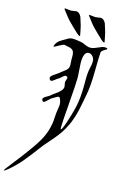

<svg xmlns="http://www.w3.org/2000/svg" viewBox="-237 -998 772 1252"><g transform="rotate(15 149.5 -372.0)"><path d="M243.2 -929.7Q250 -929.7 261.7 -932.1Q273.4 -934.6 278.3 -934.6Q288.1 -934.6 294.9 -929.7Q301.8 -924.8 306.6 -918.5Q311.5 -912.1 313.5 -907.2Q315.4 -902.3 318.4 -891.6Q321.3 -880.9 323.2 -876Q328.1 -862.3 331.1 -850.6Q334 -838.9 336.9 -823.7Q339.8 -808.6 342.8 -794.9Q343.8 -792 343.8 -788.1Q343.8 -784.2 340.8 -784.2Q335.9 -784.2 322.8 -795.4Q309.6 -806.6 286.1 -830.1Q262.7 -853.5 259.8 -856.4Q240.2 -875 202.1 -926.8L200.2 -930.7Q200.2 -933.6 207 -933.6Q210.9 -933.6 224.6 -931.6Q238.3 -929.7 243.2 -929.7ZM78.1 -929.7Q85 -929.7 96.7 -932.1Q108.4 -934.6 113.3 -934.6Q123 -934.6 129.9 -929.7Q136.7 -924.8 141.6 -918.5Q146.5 -912.1 148.4 -907.2Q150.4 -902.3 153.3 -891.6Q156.2 -880.9 158.2 -876Q163.1 -862.3 166 -850.6Q168.9 -838.9 171.9 -823.7Q174.8 -808.6 177.7 -794.9Q178.7 -792 178.7 -788.1Q178.7 -784.2 175.8 -784.2Q170.9 -784.2 157.7 -795.4Q144.5 -806.6 121.1 -830.1Q97.7 -853.5 94.7 -856.4Q75.2 -875 37.1 -926.8L35.2 -930.7Q35.2 -933.6 42 -933.6Q45.9 -933.6 59.6 -931.6Q73.2 -929.7 78.1 -929.7ZM302.7 -643.6Q302.7 -666 290 -679.7Q277.3 -693.4 263.7 -693.4Q228.5 -693.4 228.5 -619.1Q228.5 -603.5 231.4 -569.3Q234.4 -535.2 234.4 -515.6Q234.4 -476.6 223.6 -340.8Q212.9 -205.1 212.9 -179.7Q212.9 -165 215.8 -165Q223.6 -165 243.2 -225.1Q262.7 -285.2 273.4 -330.1Q288.1 -393.6 288.1 -483.4V-518.6Q288.1 -568.4 295.4 -598.6Q302.7 -628.9 302.7 -643.6ZM373 -749Q373 -747.1 355 -736.3Q336.9 -725.6 335.9 -716.8Q333 -688.5 332 -586.9Q331.1 -485.4 318.4 -422.9Q316.4 -412.1 311 -384.3Q305.7 -356.4 303.7 -346.7Q301.8 -336.9 296.9 -314.9Q292 -293 288.1 -280.8Q284.2 -268.6 277.8 -250Q271.5 -231.4 263.7 -214.8Q255.9 -198.2 246.1 -179.7Q231.4 -153.3 212.4 -128.4Q193.4 -103.5 168.9 -76.2Q144.5 -48.8 131.8 -33.2Q127.9 -28.3 103.5 3.9Q79.1 36.1 72.3 44.9Q65.4 53.7 45.4 78.6Q25.4 103.5 13.7 115.7Q2 127.9 -15.1 144.5Q-32.2 161.1 -47.9 173.8Q-70.3 191.4 -73.2 191.4Q-74.2 191.4 -74.2 189.5Q-74.2 183.6 -31.2 129.9Q11.7 76.2 63.5 4.4Q115.2 -67.4 131.8 -111.3Q142.6 -136.7 148.4 -164.1Q154.3 -191.4 155.3 -205.1Q156.2 -218.8 159.2 -260.7Q160.2 -271.5 163.6 -290.5Q167 -309.6 167 -319.3Q167 -332 161.1 -349.1Q155.3 -366.2 147.5 -366.2Q141.6 -366.2 128.4 -357.9Q115.2 -349.6 111.3 -347.7Q101.6 -343.8 84.5 -326.2Q67.4 -308.6 60.5 -308.6Q55.7 -308.6 51.8 -314Q47.9 -319.3 47.9 -324.2Q47.9 -331.1 56.2 -337.4Q64.5 -343.8 77.1 -350.6Q89.8 -357.4 95.7 -363.3Q101.6 -369.1 122.1 -383.3Q142.6 -397.5 154.8 -411.1Q167 -424.8 167 -439.5Q167 -443.4 164.6 -452.6Q162.1 -461.9 162.1 -467.8Q162.1 -473.6 166 -483.9Q169.9 -494.1 169.9 -498Q169.9 -509.8 156.2 -509.8Q148.4 -509.8 134.8 -496.6Q121.1 -483.4 114.3 -480.5Q108.4 -477.5 93.8 -465.8Q79.1 -454.1 72.3 -454.1Q66.4 -454.1 62.5 -459.5Q58.6 -464.8 58.6 -470.7Q58.6 -479.5 69.3 -488.3Q80.1 -497.1 96.2 -507.3Q112.3 -517.6 120.1 -525.4Q125 -530.3 138.7 -539.6Q152.3 -548.8 159.7 -559.1Q167 -569.3 167 -585.9Q167 -589.8 166 -601.1Q165 -612.3 165 -620.1V-644.5Q165 -670.9 155.8 -682.1Q146.5 -693.4 126 -696.8Q105.5 -700.2 101.6 -702.1Q100.6 -703.1 96.7 -703.1Q86.9 -703.1 61.5 -688.5Q36.1 -673.8 32.2 -673.8Q29.3 -673.8 29.3 -675.8Q29.3 -678.7 30.3 -680.7Q37.1 -698.2 46.4 -708Q55.7 -717.8 74.7 -728.5Q93.8 -739.3 101.6 -744.1Q118.2 -755.9 139.6 -755.9Q146.5 -755.9 154.3 -754.9Q162.1 -753.9 172.9 -752.4Q183.6 -751 189.5 -750Q203.1 -749 224.6 -738.8Q246.1 -728.5 262.7 -728.5Q281.2 -728.5 310.5 -742.2Q339.8 -755.9 352.5 -755.9Q373 -755.9 373 -749Z"/></g></svg>

Font: Isabella
Style: Medium
Weight: 500
Designer: John Stracke
Version: Version 001.202